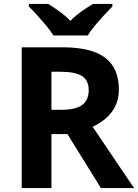

<svg xmlns="http://www.w3.org/2000/svg" viewBox="-20 -954 700 974"><path d="M298 -714Q444 -714 513.5 -661Q583 -608 583 -500Q583 -451 564.5 -414.5Q546 -378 515.5 -352.5Q485 -327 450 -311L660 0H492L322 -274H241V0H90V-714ZM287 -590H241V-397H290Q365 -397 397.5 -422Q430 -447 430 -496Q430 -547 395.5 -568.5Q361 -590 287 -590ZM251 -774Q237 -797 214.5 -824Q192 -851 168.5 -877Q145 -903 126 -921V-934H225Q251 -918 281 -896.5Q311 -875 337 -848Q363 -875 394 -896.5Q425 -918 451 -934H550V-921Q532 -903 508 -877Q484 -851 461.5 -824Q439 -797 425 -774Z"/></svg>

Font: Noto Sans Sundanese
Style: Regular
Weight: 400
Designer: Monotype Design Team (Regular), Sérgio L. Martins (other weights)
Foundry: Monotype Imaging Inc.
Version: Version 2.003